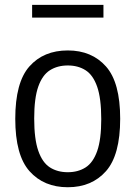

<svg xmlns="http://www.w3.org/2000/svg" viewBox="-20 -757 554 786"><path d="M257.5 9.5Q159.5 9.5 101 -56Q42.5 -121.5 42.5 -270.5Q42.5 -420 100.5 -485.2Q158.5 -550.5 257.5 -550.5Q355.5 -550.5 413.8 -485Q472 -419.5 472 -271Q472 -122 413.8 -56.2Q355.5 9.5 257.5 9.5ZM257.5 -52Q299.5 -52 330.2 -71.5Q361 -91 377.8 -138.5Q394.5 -186 394.5 -269Q394.5 -354 377.8 -402Q361 -450 330.2 -469.5Q299.5 -489 257.5 -489Q215.5 -489 184.5 -469.5Q153.5 -450 136.8 -402.8Q120 -355.5 120 -272Q120 -187.5 136.8 -139.5Q153.5 -91.5 184.2 -71.8Q215 -52 257.5 -52ZM111.5 -685V-737H403.5V-685Z"/></svg>

Font: Encode Sans Semi Condensed
Style: Regular
Weight: 400
Width: 4
Designer: Multiple Designers
Foundry: Impallari Type
Version: Version 3.000; ttfautohint (v1.8.3) -l 8 -r 50 -G 200 -x 14 